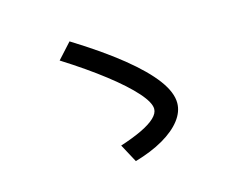

<svg xmlns="http://www.w3.org/2000/svg" viewBox="-91 -828 1181 928"><g transform="rotate(-15 500.0 -364.0)"><path d="M433 -134Q498 -155 542.5 -176.5Q587 -198 610 -220Q633 -242 633 -264Q633 -296 586.5 -348.5Q540 -401 454.5 -467.5Q369 -534 252 -608L322 -685Q464 -597 558.5 -520.5Q653 -444 700.5 -380Q748 -316 748 -263Q748 -219 716 -177.5Q684 -136 624.5 -101.5Q565 -67 482 -43Z"/></g></svg>

Font: M PLUS 1 Thin Medium
Style: Regular
Weight: 500
Version: Version 1.001